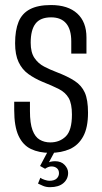

<svg xmlns="http://www.w3.org/2000/svg" viewBox="-20 -612 414 777"><path d="M182.6 6.6Q137.9 6.6 105.3 -9Q72.7 -24.6 55.1 -62.3Q37.5 -100.1 37.5 -166.9V-200.3Q53.2 -200.3 69.4 -200.3Q85.6 -200.3 101.2 -200.3V-162.8Q101.2 -113 111.6 -85.3Q121.9 -57.6 140.7 -46.7Q159.4 -35.7 183.5 -35.7Q221.5 -35.7 246.3 -60.1Q271.1 -84.5 271.1 -148.4Q271.1 -192.5 257.9 -215.4Q244.7 -238.2 218 -251.8Q191.3 -265.3 152 -280.9Q120 -294.3 94.7 -312.5Q69.5 -330.7 55.3 -360.6Q41.1 -390.5 41.1 -437Q41.1 -489.3 55.1 -523.6Q69.1 -557.9 101.3 -574.7Q133.4 -591.6 186.3 -591.6Q255 -591.6 292.4 -557.5Q329.9 -523.4 329.9 -460.4V-395.1Q314.8 -395.1 299.5 -395.1Q284.2 -395.1 268.4 -395.1V-444.6Q268.4 -492.7 247.8 -517.2Q227.1 -541.8 186.9 -541.8Q143.3 -541.8 123.8 -516.4Q104.2 -491 104.2 -439.1Q104.2 -400.1 119.3 -377.7Q134.4 -355.2 158.4 -342.7Q182.3 -330.2 209 -320.1Q254.5 -302.7 282.3 -284.4Q310.2 -266.2 323.2 -237.2Q336.2 -208.2 336.2 -156Q336.2 -95.5 316.7 -59.9Q297.3 -24.3 262.8 -8.9Q228.4 6.6 182.6 6.6ZM182.3 145.5Q166.7 145.5 154.2 140.2Q141.6 134.9 133.8 130.9L143.3 107.4Q148.9 112 160.7 115.8Q172.5 119.6 179.6 119.6Q199.7 119.6 209.2 110.6Q218.7 101.6 218.7 88.9Q218.7 75.9 210.2 68.7Q201.6 61.5 188.2 61.5Q181.5 61.5 174.8 64.2Q168.1 66.9 162.5 71L142.2 59.7L173.9 0H202.1L174.7 50.9L169.1 49Q175.8 44.6 184.7 42.5Q193.7 40.4 202.7 40.4Q227.7 40.4 241.7 55.5Q255.7 70.6 255.7 87.6Q255.7 112.6 236.5 129.1Q217.4 145.5 182.3 145.5Z"/></svg>

Font: Alumni Sans Thin
Style: Regular
Weight: 100
Designer: Robert E. Leuschke
Foundry: Robert E. Leuschke
Version: Version 1.018